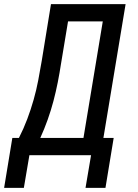

<svg xmlns="http://www.w3.org/2000/svg" viewBox="-49 -755 669 934"><path d="M-29 159 11 -84H43Q66 -129 83.5 -175.5Q101 -222 114.5 -269.5Q128 -317 137 -364.5Q146 -412 154 -459L199 -735H562L454 -84H504L464 159H367L394 0H94L67 159ZM357 -84 451 -651H282L248 -446Q241 -400 232 -354.5Q223 -309 211 -263.5Q199 -218 183 -173Q167 -128 147 -84Z"/></svg>

Font: Iosevka SS04 Md Ex Obl
Style: Regular
Weight: 500
Width: 7
Italic angle: -9°
Monospace: yes
Designer: Belleve Invis
Foundry: Belleve Invis
Version: Version 19.0.0; ttfautohint (v1.8.4)